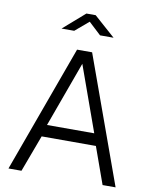

<svg xmlns="http://www.w3.org/2000/svg" viewBox="-101 -1031 878 1105"><g transform="rotate(10 338.0 -478.0)"><path d="M102 0 182 -215H499L576 0H652L384 -742H296L26 0ZM491 -846 367 -956H313L187 -846H261L340 -913L412 -846ZM340 -667 477 -285H201Z"/></g></svg>

Font: Cheyenne Sans Light
Style: Regular
Weight: 300
Designer: The Public Sans project authors (U.S. Web Design System), Libre Franklin designed by Pablo Impallari and Rodrigo Fuenzal
Foundry: The Cheyenne Sans Project Authors
Version: Version 2.007